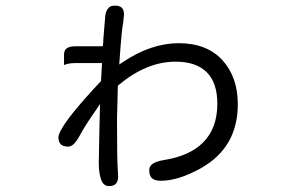

<svg xmlns="http://www.w3.org/2000/svg" viewBox="-20 -586 1040 669"><path d="M371.1 -565.4Q363.3 -564 358.9 -559.1Q349.1 -549.8 346.7 -530.3L339.8 -445.8V-438L337.9 -424.8H242.2Q219.2 -424.8 210 -415.5Q203.1 -408.7 203.1 -395.5V-359.4Q218.8 -366.2 242.2 -366.2H335.4L332 -303.7Q211.9 -175.8 189 -126Q183.6 -114.7 183.6 -108.4Q183.6 -91.3 191.7 -83.3Q199.7 -75.2 217.8 -75.2Q228 -75.2 237.5 -84.7Q247.1 -94.2 256.8 -111.8Q276.4 -148.9 313.5 -201.2L328.6 -223.6L326.2 -128.9L324.2 -20.5Q324.2 8.8 328.9 28.1Q333.5 47.4 341.1 54.9Q348.6 62.5 359.4 62.5Q375.5 62.5 383.5 54.4Q391.6 46.4 391.6 28.3L390.6 9.3Q387.7 -21.5 387.7 -169.9L390.6 -287.6L393.1 -289.6Q490.7 -371.1 591.8 -371.1Q663.6 -371.1 700.4 -334.2Q737.3 -297.4 737.3 -224.6Q737.3 -139.2 687.5 -89.4Q640.6 -42.5 550.8 -28.3Q519.5 -23.4 507.3 -11.2Q500 -3.9 500 6.8Q500 25.4 508.8 34.2Q518.6 43.9 540 43.9Q601.6 43.9 680.2 0Q808.6 -72.3 808.6 -222.7Q808.6 -317.9 754.4 -377Q700.2 -435.5 603 -435.5Q505.9 -435.5 407.2 -369.1L395.5 -361.3Q400.4 -432.6 403.6 -464.6Q406.7 -496.6 409.2 -506.8L412.1 -535.6Q412.1 -551.3 404.8 -558.6Q400.9 -562.5 394.8 -564.5Q388.7 -566.4 381.8 -566.4Q375 -566.4 371.1 -565.4Z"/></svg>

Font: YuPearl-Light
Style: Light
Weight: 300
Designer: Max Yao
Foundry: Max-Everyday
Version: Version 1.011; ttfautohint (v1.8.3)